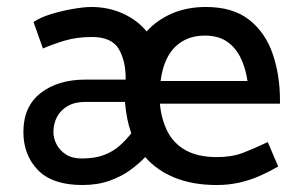

<svg xmlns="http://www.w3.org/2000/svg" viewBox="-20 -518 852 550"><path d="M782 -221H438Q442 -177 459.5 -142Q477 -107 512 -87.5Q547 -68 601 -68Q644 -68 675.5 -80Q707 -92 747 -111L777 -41Q753 -27 725 -14.5Q697 -2 666 5Q635 12 601 12Q532 12 480.5 -9Q429 -30 396 -68Q379 -50 354 -31.5Q329 -13 294.5 -0.5Q260 12 216 12Q130 12 88.5 -31Q47 -74 47 -140Q47 -213 96.5 -251.5Q146 -290 225 -290H340V-294Q340 -344 320 -378Q300 -412 243 -412Q200 -412 165 -401.5Q130 -391 103 -379L76 -455Q95 -468 126 -477.5Q157 -487 189 -492.5Q221 -498 241 -498Q291 -498 332.5 -479Q374 -460 400 -428Q430 -461 473 -479.5Q516 -498 570 -498Q647 -498 693.5 -461.5Q740 -425 761 -364Q782 -303 782 -231ZM440 -286H689Q683 -326 668 -355Q653 -384 628.5 -400Q604 -416 567 -416Q530 -416 503 -400Q476 -384 460.5 -355Q445 -326 440 -286ZM338 -226H223Q194 -226 173.5 -214Q153 -202 143 -182.5Q133 -163 133 -140Q133 -122 142 -104.5Q151 -87 169 -75.5Q187 -64 214 -64Q252 -64 278 -74Q304 -84 322.5 -100.5Q341 -117 356 -136Q349 -156 344.5 -178.5Q340 -201 338 -226Z"/></svg>

Font: Catamaran Thin Medium
Style: Regular
Weight: 500
Version: Version 2.000